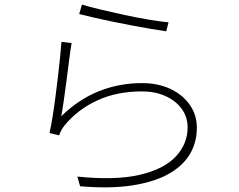

<svg xmlns="http://www.w3.org/2000/svg" viewBox="-20 -787 1040 834"><path d="M336 -767Q365 -758 415 -746Q465 -734 520.5 -722Q576 -710 627.5 -701.5Q679 -693 712 -690L702 -651Q675 -655 636 -661.5Q597 -668 552 -676.5Q507 -685 463.5 -694Q420 -703 384 -711.5Q348 -720 324 -726ZM291 -600Q286 -571 280.5 -527.5Q275 -484 269 -437.5Q263 -391 257 -349.5Q251 -308 246 -282Q322 -356 410 -391Q498 -426 597 -426Q665 -426 718.5 -401.5Q772 -377 803.5 -333Q835 -289 835 -232Q835 -166 803 -114.5Q771 -63 708 -29Q645 5 550 19Q455 33 328 22L316 -20Q481 -3 586.5 -27.5Q692 -52 743.5 -107Q795 -162 795 -234Q795 -279 769 -314.5Q743 -350 698 -370Q653 -390 597 -390Q488 -390 403 -351Q318 -312 261 -243Q252 -232 246 -220.5Q240 -209 237 -199L195 -209Q201 -235 207.5 -274.5Q214 -314 220 -360Q226 -406 231.5 -452Q237 -498 241 -538.5Q245 -579 247 -605Z"/></svg>

Font: Noto Sans TC ExtraLight
Style: Regular
Weight: 250
Designer: Ryoko NISHIZUKA  (kana, bopomofo & ideographs); Paul D. Hunt (Latin, Greek & Cyrillic); Sandoll Communications , Soo-you
Foundry: Adobe
Version: Version 2.004-H2;hotconv 1.0.118;makeotfexe 2.5.65603